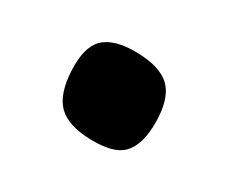

<svg xmlns="http://www.w3.org/2000/svg" viewBox="-37 -734 250 211"><g transform="rotate(-15 88.0 -628.5)"><path d="M31 -628Q31 -646 50.5 -667.5Q70 -689 87 -689Q105 -689 125.5 -667.5Q146 -646 146 -628Q146 -610 125.5 -589Q105 -568 87 -568Q71 -568 51 -589Q31 -610 31 -628Z"/></g></svg>

Font: Kurale
Style: Regular
Weight: 400
Designer: Eduardo Rodriguez Tunni
Foundry: Eduardo Rodriguez Tunni
Version: Version 2.000